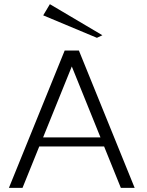

<svg xmlns="http://www.w3.org/2000/svg" viewBox="-20 -903 705 923"><path d="M22.9 0 290.9 -660H359.3L627.3 0H560.9L464.6 -238.2L508.5 -199H141.7L184.6 -238.2L88.3 0ZM170 -200 158.3 -242.4H491.9L480.2 -200L314.2 -610.6H336.1ZM445.9 -721.2 187.7 -829.2 219.8 -882.9 472.2 -733.6Z"/></svg>

Font: Panamera Thin
Style: Regular
Weight: 100
Designer: Bastien Sozeau
Foundry: NBR — Bastien Sozeau
Version: Version 3.003;gftools[0.9.33]